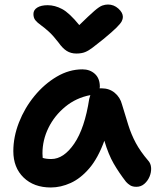

<svg xmlns="http://www.w3.org/2000/svg" viewBox="-20 -820 703 850"><path d="M205 10Q130 10 84.5 -34Q39 -78 39 -151Q39 -214 64 -278Q89 -342 132.5 -395Q176 -448 231 -480.5Q286 -513 345 -513Q378 -513 400 -493Q422 -473 422 -436Q422 -432 421 -429Q426 -429 430 -429Q464 -429 488 -409Q512 -389 520 -358Q535 -308 548 -266.5Q561 -225 581 -187.5Q601 -150 636 -109Q648 -96 649 -76.5Q650 -57 642 -38Q634 -19 619 -6Q604 7 584 7Q567 7 556.5 0.5Q546 -6 538 -15Q507 -55 483.5 -95.5Q460 -136 442 -197Q414 -120 375.5 -75Q337 -30 293 -10Q249 10 205 10ZM168 -141Q168 -130 169 -121Q184 -116 207 -116Q262 -116 308.5 -184Q355 -252 375 -382Q377 -391 380 -399Q317 -387 269 -347.5Q221 -308 194.5 -254Q168 -200 168 -141ZM458 -800Q484 -800 504 -782Q524 -764 524 -745Q524 -736 519 -726Q514 -716 496 -698Q478 -680 438 -647Q409 -624 391 -610Q373 -596 357 -589.5Q341 -583 318 -583Q294 -583 275.5 -594.5Q257 -606 238 -633Q215 -663 195.5 -680.5Q176 -698 160.5 -709Q145 -720 136.5 -730.5Q128 -741 128 -758Q128 -776 145 -786.5Q162 -797 191 -797Q223 -797 255 -780Q287 -763 331 -709Q375 -752 397.5 -771.5Q420 -791 433 -795.5Q446 -800 458 -800Z"/></svg>

Font: Shantell Sans Normal
Style: Regular
Weight: 600
Designer: Stephen Nixon, Anya Danilova, Shantell Martin
Foundry: Arrow Type
Version: Version 1.009;[a7da0bfa3]